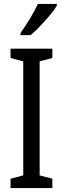

<svg xmlns="http://www.w3.org/2000/svg" viewBox="-20 -963 323 983"><path d="M248 0H34V-48L99 -65V-649L34 -666V-714H248V-666L183 -649V-65L248 -48ZM271 -934Q259 -913 235 -884.5Q211 -856 184.5 -828.5Q158 -801 137 -783H85V-794Q143 -876 174 -943H271Z"/></svg>

Font: Noto Sans Kannada ExtraCondensed
Style: Regular
Weight: 400
Width: 2
Designer: Jelle Bosma - Monotype Design Team
Foundry: Monotype Imaging Inc.
Version: Version 2.005; ttfautohint (v1.8.4.7-5d5b)